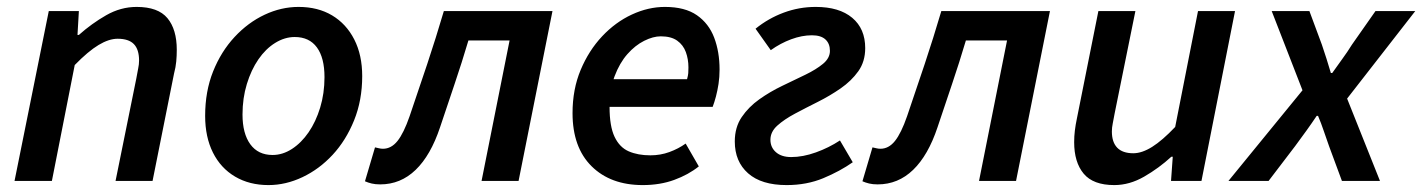

<svg xmlns="http://www.w3.org/2000/svg" viewBox="-20 -523 4111 555"><path d="M22 0 121 -491H208L204 -422H208Q245 -455 287 -479Q329 -503 375 -503Q437 -503 464 -470.5Q491 -438 491 -379Q491 -362 489.5 -345.5Q488 -329 483 -310L421 0H314L374 -296Q377 -314 379.5 -325.5Q382 -337 382 -348Q382 -380 367 -395.5Q352 -411 320 -411Q295 -411 265 -393Q235 -375 196 -335L130 0Z M756 12Q701 12 659.5 -12.5Q618 -37 595.5 -82Q573 -127 573 -188Q573 -259 596 -316.5Q619 -374 658 -416Q697 -458 745 -480.5Q793 -503 843 -503Q899 -503 940 -478.5Q981 -454 1004 -409Q1027 -364 1027 -303Q1027 -233 1003.5 -175Q980 -117 941.5 -75.5Q903 -34 854.5 -11Q806 12 756 12ZM768 -75Q797 -75 824 -92.5Q851 -110 872 -140.5Q893 -171 905.5 -212Q918 -253 918 -300Q918 -356 896 -386Q874 -416 832 -416Q803 -416 775.5 -399Q748 -382 727 -351.5Q706 -321 693.5 -280Q681 -239 681 -192Q681 -137 703.5 -106Q726 -75 768 -75Z M1079 10Q1065 10 1054.5 7.5Q1044 5 1035 1L1064 -97Q1069 -96 1075 -94.5Q1081 -93 1087 -93Q1111 -93 1129 -115.5Q1147 -138 1164 -187Q1190 -263 1215 -338Q1240 -413 1263 -491H1577L1479 0H1372L1453 -406H1334Q1315 -342 1294 -280Q1273 -218 1252 -155Q1225 -74 1181.5 -32Q1138 10 1079 10Z M1838 12Q1745 12 1690 -42.5Q1635 -97 1635 -196Q1635 -265 1658.5 -321Q1682 -377 1720.5 -418Q1759 -459 1806.5 -481Q1854 -503 1902 -503Q1960 -503 1994.5 -479Q2029 -455 2044.5 -414Q2060 -373 2060 -322Q2060 -300 2057 -280.5Q2054 -261 2049.5 -244Q2045 -227 2040 -214H1713L1722 -294H1966Q1969 -305 1969.5 -311.5Q1970 -318 1970 -328Q1970 -352 1962.5 -372.5Q1955 -393 1937.5 -405.5Q1920 -418 1890 -418Q1868 -418 1842 -405Q1816 -392 1793.5 -366.5Q1771 -341 1756.5 -302.5Q1742 -264 1742 -214Q1742 -158 1756.5 -127.5Q1771 -97 1797.5 -85.5Q1824 -74 1860 -74Q1889 -74 1915 -83.5Q1941 -93 1962 -108L2000 -42Q1970 -18 1929 -3Q1888 12 1838 12Z M2254 12Q2181 12 2142.5 -22Q2104 -56 2104 -114Q2104 -155 2124 -184.5Q2144 -214 2175 -236Q2206 -258 2241.5 -275Q2277 -292 2308 -307Q2339 -322 2359 -338.5Q2379 -355 2379 -376Q2379 -397 2366 -409Q2353 -421 2327 -421Q2298 -421 2267 -409.5Q2236 -398 2208 -378L2164 -440Q2201 -470 2245.5 -486.5Q2290 -503 2338 -503Q2406 -503 2443.5 -471.5Q2481 -440 2481 -384Q2481 -345 2461 -317Q2441 -289 2410 -267.5Q2379 -246 2344 -228.5Q2309 -211 2278 -194.5Q2247 -178 2227 -160Q2207 -142 2207 -119Q2207 -97 2223 -83Q2239 -69 2267 -69Q2301 -69 2338.5 -82.5Q2376 -96 2408 -117L2445 -54Q2408 -28 2360 -8Q2312 12 2254 12Z M2517 10Q2503 10 2492.5 7.5Q2482 5 2473 1L2502 -97Q2507 -96 2513 -94.5Q2519 -93 2525 -93Q2549 -93 2567 -115.5Q2585 -138 2602 -187Q2628 -263 2653 -338Q2678 -413 2701 -491H3015L2917 0H2810L2891 -406H2772Q2753 -342 2732 -280Q2711 -218 2690 -155Q2663 -74 2619.5 -32Q2576 10 2517 10Z M3201 12Q3140 12 3112.5 -21Q3085 -54 3085 -112Q3085 -129 3087 -145.5Q3089 -162 3093 -181L3155 -491H3262L3202 -195Q3199 -178 3196.5 -166Q3194 -154 3194 -143Q3194 -112 3209.5 -96Q3225 -80 3256 -80Q3281 -80 3310.5 -98.5Q3340 -117 3377 -156L3443 -491H3550L3453 0H3365L3370 -70H3366Q3330 -37 3287.5 -12.5Q3245 12 3201 12Z M3531 0 3745 -262 3656 -491H3765L3801 -394Q3808 -373 3814.5 -353Q3821 -333 3827 -312H3831Q3845 -332 3860 -352.5Q3875 -373 3888 -394L3956 -491H4071L3874 -238L3969 0H3859L3822 -100Q3814 -122 3806.5 -144.5Q3799 -167 3790 -188H3786Q3772 -167 3756.5 -145.5Q3741 -124 3724 -101L3647 0Z"/></svg>

Font: Source Sans 3 SemiBold
Style: Italic
Weight: 600
Italic angle: -11°
Designer: Paul D. Hunt
Foundry: Adobe
Version: Version 3.046;hotconv 1.0.118;makeotfexe 2.5.65603